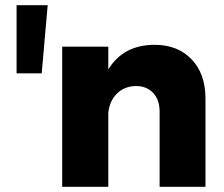

<svg xmlns="http://www.w3.org/2000/svg" viewBox="-20 -721 866 741"><path d="M44 -438V-701H164L141 -438ZM577 -548Q666 -548 719.5 -492Q773 -436 773 -341V0H596V-290Q596 -336 571 -362.5Q546 -389 504 -389Q460 -388 431.5 -360Q403 -332 398 -286V0H220V-541H398V-453Q456 -548 577 -548Z"/></svg>

Font: Montserrat arm
Style: Bold
Weight: 700
Designer: Julieta Ulanovsky
Foundry: Julieta Ulanovsky
Version: Version 6.000;PS 006.000;hotconv 1.0.88;makeotf.lib2.5.64775